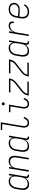

<svg xmlns="http://www.w3.org/2000/svg" viewBox="2108 -2884 783 5040"><g transform="rotate(-90 2500.0 -363.5)"><path d="M178 8Q151 8 126 1Q101 -6 82.5 -22.5Q64 -39 53 -61.5Q42 -84 37.5 -109.5Q33 -135 34.5 -162Q36 -189 40 -215L60 -335Q64 -360 71.5 -384Q79 -408 92.5 -430.5Q106 -453 124.5 -472.5Q143 -492 166 -504.5Q189 -517 214 -522.5Q239 -528 263 -528Q290 -528 315 -521Q340 -514 358 -497.5Q376 -481 387 -458Q398 -435 402 -410L420 -520H461L386 -71Q385 -62 386 -54Q387 -46 392 -40Q397 -34 405.5 -31.5Q414 -29 422 -29H435L434 8H415Q399 8 384 3.5Q369 -1 359 -12Q349 -23 346 -39Q343 -55 345 -71L349 -94Q337 -71 318.5 -51Q300 -31 276.5 -17Q253 -3 227.5 2.5Q202 8 178 8ZM197 -29Q217 -29 237.5 -33Q258 -37 277 -47.5Q296 -58 311.5 -73.5Q327 -89 338.5 -107.5Q350 -126 355.5 -146.5Q361 -167 365 -187L385 -307Q388 -329 389 -351Q390 -373 386.5 -394Q383 -415 374.5 -434Q366 -453 350 -466.5Q334 -480 313.5 -485.5Q293 -491 270 -491Q250 -491 229 -486.5Q208 -482 189 -471.5Q170 -461 154 -445Q138 -429 126.5 -410Q115 -391 109.5 -370.5Q104 -350 100 -329L80 -209Q77 -187 76 -165.5Q75 -144 79 -123Q83 -102 92 -83.5Q101 -65 117 -52Q133 -39 154 -34Q175 -29 197 -29Z M513 0 599 -520H640L624 -427Q636 -450 654.5 -469.5Q673 -489 695 -502.5Q717 -516 742 -522Q767 -528 792 -528Q818 -528 843 -521Q868 -514 886 -497Q904 -480 914.5 -457Q925 -434 928.5 -409Q932 -384 931 -357.5Q930 -331 925 -305L875 0H834L885 -311Q889 -332 890 -354Q891 -376 887.5 -396.5Q884 -417 875 -435.5Q866 -454 851 -467Q836 -480 815.5 -485.5Q795 -491 773 -491Q753 -491 733 -486.5Q713 -482 694 -471.5Q675 -461 660 -445.5Q645 -430 634.5 -411.5Q624 -393 618 -373Q612 -353 609 -333L554 0Z M1178 8Q1151 8 1126 1Q1101 -6 1082.5 -22.5Q1064 -39 1053 -61.5Q1042 -84 1037.5 -109.5Q1033 -135 1034.5 -162Q1036 -189 1040 -215L1060 -335Q1064 -360 1071.5 -384Q1079 -408 1092.5 -430.5Q1106 -453 1124.5 -472.5Q1143 -492 1166 -504.5Q1189 -517 1214 -522.5Q1239 -528 1263 -528Q1290 -528 1315 -521Q1340 -514 1358 -497.5Q1376 -481 1387 -458Q1398 -435 1402 -410L1420 -520H1461L1386 -71Q1385 -62 1386 -54Q1387 -46 1392 -40Q1397 -34 1405.5 -31.5Q1414 -29 1422 -29H1435L1434 8H1415Q1399 8 1384 3.5Q1369 -1 1359 -12Q1349 -23 1346 -39Q1343 -55 1345 -71L1349 -94Q1337 -71 1318.5 -51Q1300 -31 1276.5 -17Q1253 -3 1227.5 2.5Q1202 8 1178 8ZM1197 -29Q1217 -29 1237.5 -33Q1258 -37 1277 -47.5Q1296 -58 1311.5 -73.5Q1327 -89 1338.5 -107.5Q1350 -126 1355.5 -146.5Q1361 -167 1365 -187L1385 -307Q1388 -329 1389 -351Q1390 -373 1386.5 -394Q1383 -415 1374.5 -434Q1366 -453 1350 -466.5Q1334 -480 1313.5 -485.5Q1293 -491 1270 -491Q1250 -491 1229 -486.5Q1208 -482 1189 -471.5Q1170 -461 1154 -445Q1138 -429 1126.5 -410Q1115 -391 1109.5 -370.5Q1104 -350 1100 -329L1080 -209Q1077 -187 1076 -165.5Q1075 -144 1079 -123Q1083 -102 1092 -83.5Q1101 -65 1117 -52Q1133 -39 1154 -34Q1175 -29 1197 -29Z M1795 8Q1773 8 1752 2.5Q1731 -3 1715 -15.5Q1699 -28 1689 -46.5Q1679 -65 1674.5 -85.5Q1670 -106 1671.5 -128Q1673 -150 1676 -172L1763 -698H1610V-735H1809L1715 -166Q1713 -150 1712 -134Q1711 -118 1713 -102.5Q1715 -87 1721 -73Q1727 -59 1738 -48.5Q1749 -38 1764.5 -33.5Q1780 -29 1796 -29Q1816 -29 1836 -37Q1856 -45 1871.5 -61Q1887 -77 1897.5 -96Q1908 -115 1914 -136L1950 -124Q1942 -98 1928.5 -73.5Q1915 -49 1894.5 -30Q1874 -11 1847.5 -1.5Q1821 8 1795 8Z M2295 8Q2273 8 2252 2.5Q2231 -3 2215 -15.5Q2199 -28 2189 -46.5Q2179 -65 2174.5 -85.5Q2170 -106 2171.5 -128Q2173 -150 2176 -172L2228 -483H2075V-520H2274L2215 -166Q2213 -150 2212 -134Q2211 -118 2213 -102.5Q2215 -87 2221 -73Q2227 -59 2238 -48.5Q2249 -38 2264.5 -33.5Q2280 -29 2296 -29Q2316 -29 2336 -37Q2356 -45 2371.5 -61Q2387 -77 2397.5 -96Q2408 -115 2414 -136L2450 -124Q2442 -98 2428.5 -73.5Q2415 -49 2394.5 -30Q2374 -11 2347.5 -1.5Q2321 8 2295 8ZM2295 -631Q2285 -631 2276.5 -634Q2268 -637 2262.5 -644Q2257 -651 2256 -660.5Q2255 -670 2256 -680Q2257 -686 2260 -692Q2263 -698 2269 -702Q2275 -706 2281.5 -707.5Q2288 -709 2294 -709Q2304 -709 2312.5 -706Q2321 -703 2326.5 -696Q2332 -689 2333.5 -679.5Q2335 -670 2333 -660Q2332 -654 2329 -648Q2326 -642 2320.5 -638Q2315 -634 2308 -632.5Q2301 -631 2295 -631Z M2513 0 2518 -33Q2522 -54 2530 -75.5Q2538 -97 2550 -117Q2562 -137 2578.5 -154.5Q2595 -172 2614 -187L2724 -274L2836 -362Q2864 -385 2886 -417Q2908 -449 2914 -483H2593L2599 -520H2961L2956 -488Q2952 -466 2944 -444.5Q2936 -423 2923.5 -403Q2911 -383 2894.5 -365.5Q2878 -348 2860 -333L2638 -158Q2609 -135 2587 -103Q2565 -71 2560 -37H2881L2875 0Z M3013 0 3018 -33Q3022 -54 3030 -75.5Q3038 -97 3050 -117Q3062 -137 3078.5 -154.5Q3095 -172 3114 -187L3224 -274L3336 -362Q3364 -385 3386 -417Q3408 -449 3414 -483H3093L3099 -520H3461L3456 -488Q3452 -466 3444 -444.5Q3436 -423 3423.5 -403Q3411 -383 3394.5 -365.5Q3378 -348 3360 -333L3138 -158Q3109 -135 3087 -103Q3065 -71 3060 -37H3381L3375 0Z M3678 8Q3651 8 3626 1Q3601 -6 3582.5 -22.5Q3564 -39 3553 -61.5Q3542 -84 3537.5 -109.5Q3533 -135 3534.5 -162Q3536 -189 3540 -215L3560 -335Q3564 -360 3571.5 -384Q3579 -408 3592.5 -430.5Q3606 -453 3624.5 -472.5Q3643 -492 3666 -504.5Q3689 -517 3714 -522.5Q3739 -528 3763 -528Q3790 -528 3815 -521Q3840 -514 3858 -497.5Q3876 -481 3887 -458Q3898 -435 3902 -410L3920 -520H3961L3886 -71Q3885 -62 3886 -54Q3887 -46 3892 -40Q3897 -34 3905.5 -31.5Q3914 -29 3922 -29H3935L3934 8H3915Q3899 8 3884 3.5Q3869 -1 3859 -12Q3849 -23 3846 -39Q3843 -55 3845 -71L3849 -94Q3837 -71 3818.5 -51Q3800 -31 3776.5 -17Q3753 -3 3727.5 2.5Q3702 8 3678 8ZM3697 -29Q3717 -29 3737.5 -33Q3758 -37 3777 -47.5Q3796 -58 3811.5 -73.5Q3827 -89 3838.5 -107.5Q3850 -126 3855.5 -146.5Q3861 -167 3865 -187L3885 -307Q3888 -329 3889 -351Q3890 -373 3886.5 -394Q3883 -415 3874.5 -434Q3866 -453 3850 -466.5Q3834 -480 3813.5 -485.5Q3793 -491 3770 -491Q3750 -491 3729 -486.5Q3708 -482 3689 -471.5Q3670 -461 3654 -445Q3638 -429 3626.5 -410Q3615 -391 3609.5 -370.5Q3604 -350 3600 -329L3580 -209Q3577 -187 3576 -165.5Q3575 -144 3579 -123Q3583 -102 3592 -83.5Q3601 -65 3617 -52Q3633 -39 3654 -34Q3675 -29 3697 -29Z M4073 0 4159 -520H4200L4181 -405Q4192 -430 4208.5 -453Q4225 -476 4247 -493.5Q4269 -511 4295.5 -519.5Q4322 -528 4347 -528Q4374 -528 4399 -520Q4424 -512 4439 -492Q4454 -472 4456.5 -445.5Q4459 -419 4455 -392H4414Q4417 -411 4416 -430Q4415 -449 4405.5 -463.5Q4396 -478 4378.5 -484.5Q4361 -491 4341 -491Q4318 -491 4294.5 -484Q4271 -477 4250.5 -462Q4230 -447 4214.5 -426.5Q4199 -406 4188 -383.5Q4177 -361 4171.5 -337.5Q4166 -314 4162 -291L4114 0Z M4713 8Q4684 8 4656 2.5Q4628 -3 4605 -17.5Q4582 -32 4566 -54Q4550 -76 4542.5 -102.5Q4535 -129 4535.5 -157.5Q4536 -186 4540 -215L4560 -335Q4564 -361 4572.5 -386Q4581 -411 4595.5 -434Q4610 -457 4630.5 -476Q4651 -495 4675.5 -507Q4700 -519 4725.5 -523.5Q4751 -528 4777 -528Q4800 -528 4823.5 -524.5Q4847 -521 4867.5 -511.5Q4888 -502 4904.5 -487Q4921 -472 4930.5 -452Q4940 -432 4944 -409Q4948 -386 4944 -363Q4939 -334 4921 -308Q4903 -282 4877.5 -265Q4852 -248 4823 -242Q4794 -236 4765 -236Q4742 -236 4719.5 -237.5Q4697 -239 4675 -240Q4653 -241 4630.5 -243Q4608 -245 4587 -251L4580 -209Q4577 -186 4576 -163Q4575 -140 4580.5 -119Q4586 -98 4598 -80Q4610 -62 4628 -50Q4646 -38 4668.5 -33.5Q4691 -29 4714 -29Q4737 -29 4761 -34Q4785 -39 4807.5 -52Q4830 -65 4848 -84Q4866 -103 4878 -125L4911 -108Q4896 -82 4875 -59Q4854 -36 4827.5 -20.5Q4801 -5 4771 1.5Q4741 8 4713 8ZM4770 -270Q4792 -270 4814 -275.5Q4836 -281 4855.5 -294Q4875 -307 4887.5 -326.5Q4900 -346 4904 -368Q4907 -386 4904 -403Q4901 -420 4893.5 -435Q4886 -450 4873.5 -461.5Q4861 -473 4845.5 -479.5Q4830 -486 4812.5 -488.5Q4795 -491 4777 -491Q4756 -491 4734.5 -487.5Q4713 -484 4693 -473.5Q4673 -463 4656.5 -447Q4640 -431 4628.5 -411.5Q4617 -392 4610.5 -371Q4604 -350 4600 -329L4593 -288Q4613 -282 4636 -279.5Q4659 -277 4681 -276Q4703 -275 4725 -272.5Q4747 -270 4770 -270Z"/></g></svg>

Font: Iosevka Curly Extralight
Style: Italic
Weight: 200
Italic angle: -9°
Monospace: yes
Designer: Belleve Invis
Foundry: Belleve Invis
Version: Version 22.1.2; ttfautohint (v1.8.4)